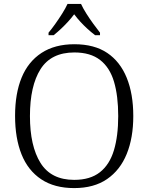

<svg xmlns="http://www.w3.org/2000/svg" viewBox="-20 -951 759 981"><path d="M359 10Q258 10 190.5 -35Q123 -80 90 -162.5Q57 -245 57 -359Q57 -473 90.5 -554.5Q124 -636 192 -680.5Q260 -725 360 -725Q462 -725 528 -680.5Q594 -636 627.5 -553.5Q661 -471 661 -358Q661 -247 627.5 -164.5Q594 -82 527 -36Q460 10 359 10ZM359 -32Q441 -32 490.5 -71Q540 -110 562 -183Q584 -256 584 -358Q584 -461 562.5 -533.5Q541 -606 491.5 -644.5Q442 -683 360 -683Q241 -683 187 -597.5Q133 -512 133 -358Q133 -205 187 -118.5Q241 -32 359 -32ZM228 -784Q244 -803 262.5 -829Q281 -855 298 -882Q315 -909 325 -931H394Q404 -909 421 -882Q438 -855 457 -829Q476 -803 491 -784V-771H466Q444 -788 425.5 -805Q407 -822 390.5 -840Q374 -858 359 -878Q344 -858 327.5 -840Q311 -822 293 -805Q275 -788 254 -771H228Z"/></svg>

Font: Noto Rashi Hebrew Light
Style: Regular
Weight: 300
Version: Version 1.006